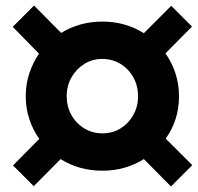

<svg xmlns="http://www.w3.org/2000/svg" viewBox="-20 -712 715 694"><path d="M102 -39 27 -114 122 -210Q99 -242 86 -281.5Q73 -321 73 -364Q73 -408 86 -447Q99 -486 121 -518L26 -615L103 -692L201 -593Q233 -613 271 -623.5Q309 -634 350 -634Q433 -634 500 -592L599 -691L674 -616L578 -519Q601 -487 614 -447.5Q627 -408 627 -364Q627 -278 579 -211L675 -115L598 -38L500 -137Q433 -95 350 -95Q266 -95 199 -137ZM350 -230Q387 -230 416 -248Q445 -266 462 -296.5Q479 -327 479 -364Q479 -402 462 -432.5Q445 -463 415.5 -481Q386 -499 350 -499Q314 -499 285 -481Q256 -463 238.5 -432.5Q221 -402 221 -364Q221 -327 238 -296.5Q255 -266 284.5 -248Q314 -230 350 -230Z"/></svg>

Font: Red Hat Mono
Style: Bold Italic
Weight: 700
Italic angle: -12°
Monospace: yes
Designer: Pentagram, MCKL
Foundry: Pentagram, MCKL
Version: Version 1.023; ttfautohint (v1.8.3)